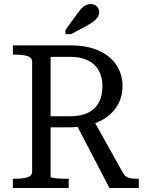

<svg xmlns="http://www.w3.org/2000/svg" viewBox="-20 -936 733 956"><path d="M357 -322 525 0H671V-46H662Q646 -46 632.5 -48Q619 -50 609.5 -56Q600 -62 593 -74L446 -337ZM232 -56V-653H330Q383 -653 418.5 -635Q454 -617 472 -584.5Q490 -552 490 -507Q490 -460 472.5 -426.5Q455 -393 419 -375Q383 -357 326 -357H212V-302H326Q342 -302 357.5 -303.5Q373 -305 388 -307Q403 -309 416 -312Q471 -324 509.5 -351.5Q548 -379 569 -418Q590 -457 590 -507Q590 -567 559 -613Q528 -659 470.5 -684.5Q413 -710 332 -710H44V-664H55Q92 -664 116 -657Q140 -650 140 -628V-82Q140 -60 116 -53Q92 -46 55 -46H44V0H322V-46H309Q296 -46 282.5 -46.5Q269 -47 257.5 -48.5Q246 -50 239 -51.5Q232 -53 232 -56ZM370 -875 306 -787V-766H334L416 -810Q434 -820 447 -830Q460 -840 467 -851.5Q474 -863 474 -875Q474 -891 462.5 -903.5Q451 -916 432 -916Q420 -916 409 -911Q398 -906 389 -897Q380 -888 370 -875Z"/></svg>

Font: Roboto Serif 28pt
Style: Regular
Weight: 400
Designer: Greg Gazdowicz
Foundry: Commercial Type
Version: Version 1.008